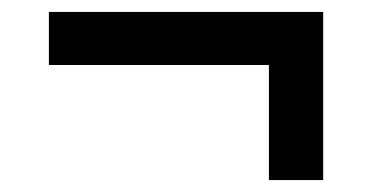

<svg xmlns="http://www.w3.org/2000/svg" viewBox="-20 -370 640 322"><path d="M522 -68V-350H62V-261H431V-68Z"/></svg>

Font: IBM Mono Medium
Style: Regular
Weight: 500
Monospace: yes
Designer: Mike Abbink, Paul van der Laan, Pieter van Rosmalen
Foundry: Bold Monday
Version: Version 2.3